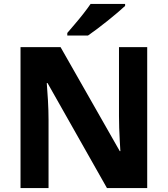

<svg xmlns="http://www.w3.org/2000/svg" viewBox="-20 -953 850 973"><path d="M726 0H522L221 -532H217Q220 -498 223 -445Q226 -392 226 -347V0H84V-714H287L587 -187H590Q589 -208 587 -239.5Q585 -271 584 -304.5Q583 -338 583 -365V-714H726ZM614 -923Q599 -909 575.5 -889Q552 -869 524.5 -847Q497 -825 471 -805.5Q445 -786 426 -773H321V-786Q337 -805 359 -830.5Q381 -856 402.5 -883.5Q424 -911 439 -933H614Z"/></svg>

Font: Noto Sans Oriya
Style: Bold
Weight: 700
Designer: Amélie Bonet and Sol Matas
Foundry: Google LLC
Version: Version 2.006; ttfautohint (v1.8.4.7-5d5b)